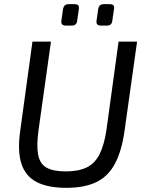

<svg xmlns="http://www.w3.org/2000/svg" viewBox="-20 -890 704 923"><path d="M639 -690 579 -263Q565 -163 532 -102Q499 -41 442 -14Q385 13 298 13Q210 13 156 -15Q102 -43 82.5 -104.5Q63 -166 78 -267L136 -690H225L165 -263Q155 -189 163.5 -145.5Q172 -102 204 -84Q236 -66 296 -66Q357 -66 396.5 -85Q436 -104 458.5 -148.5Q481 -193 492 -267L550 -690ZM337 -870Q352 -870 356.5 -864Q361 -858 359 -846L351 -791Q350 -779 343.5 -773Q337 -767 324 -767H296Q272 -767 275 -790L283 -846Q285 -858 291.5 -864Q298 -870 311 -870ZM506 -870Q521 -870 525.5 -864Q530 -858 528 -846L520 -791Q519 -779 512.5 -773Q506 -767 493 -767H465Q441 -767 444 -790L452 -846Q454 -858 460.5 -864Q467 -870 480 -870Z"/></svg>

Font: Exo 2
Style: Italic
Weight: 400
Italic angle: -8°
Designer: Natanael Gama
Foundry: Natanael Gama
Version: Version 2.010